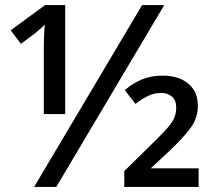

<svg xmlns="http://www.w3.org/2000/svg" viewBox="-20 -734 841 754"><path d="M114 0 538 -714H625L201 0ZM152 -545Q152 -569 153 -594Q154 -619 156 -637Q147 -629 135 -618Q123 -607 112 -599L62 -562L22 -615L157 -714H236V-286H152ZM468 0V-62L581 -173Q618 -209 638 -232Q658 -255 665 -273Q672 -291 672 -312Q672 -340 655.5 -354.5Q639 -369 612 -369Q586 -369 562 -357.5Q538 -346 512 -326L470 -380Q500 -406 536 -421.5Q572 -437 618 -437Q682 -437 719.5 -405.5Q757 -374 757 -318Q757 -270 728.5 -231.5Q700 -193 644 -140L572 -73H760V0Z"/></svg>

Font: Noto Sans Medium
Style: Regular
Weight: 500
Designer: Monotype Design Team
Foundry: Monotype Imaging Inc.
Version: Version 2.007